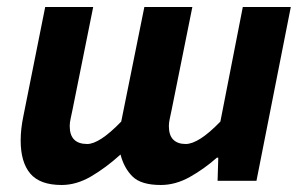

<svg xmlns="http://www.w3.org/2000/svg" viewBox="-20 -516 866 548"><path d="M712 0H601L603 -66H599Q563 -34 522 -11Q481 12 439 12Q383 12 358.5 -12Q334 -36 324 -75Q282 -37 240 -12.5Q198 12 156 12Q94 12 66.5 -20.5Q39 -53 39 -115Q39 -132 41 -149.5Q43 -167 47 -186L109 -496H246L187 -203Q184 -188 181.5 -177Q179 -166 179 -156Q179 -105 229 -105Q246 -105 270 -120.5Q294 -136 326 -169L392 -496H529L470 -203Q467 -188 464.5 -177Q462 -166 462 -156Q462 -130 474.5 -117.5Q487 -105 510 -105Q528 -105 552.5 -120.5Q577 -136 609 -169L673 -496H810Z"/></svg>

Font: mr_Source Sans Pro
Style: Bold Italic
Weight: 700
Italic angle: -11°
Designer: Paul D. Hunt
Foundry: Adobe Systems Incorporated
Version: Version 1.036;July 10, 2024;FontCreator 11.5.0.2430 64-bit